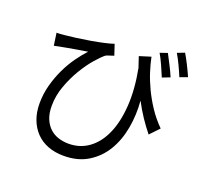

<svg xmlns="http://www.w3.org/2000/svg" viewBox="-146 -989 1292 1220"><g transform="rotate(20 500.0 -379.0)"><path d="M819 -620Q805 -654 787 -694Q769 -734 752 -763L802 -780Q809 -766 818.5 -748Q828 -730 837.5 -711.5Q847 -693 856 -674Q865 -655 871 -640ZM712 -722Q721 -677 737.5 -625.5Q754 -574 779.5 -520.5Q805 -467 840 -414Q875 -361 923 -313L864 -251Q830 -293 800 -338Q770 -383 742 -436Q750 -342 734 -252.5Q718 -163 676.5 -93.5Q635 -24 566.5 18.5Q498 61 402 61Q342 61 294.5 42.5Q247 24 214 -10.5Q181 -45 163 -93Q145 -141 145 -201Q145 -265 161.5 -325.5Q178 -386 203.5 -439.5Q229 -493 261 -537.5Q293 -582 323 -614Q304 -611 282 -607.5Q260 -604 237.5 -600Q215 -596 195 -592.5Q175 -589 160 -586Q147 -584 133.5 -581Q120 -578 105 -575L93 -659Q104 -659 118 -659.5Q132 -660 146 -662Q178 -665 223.5 -671Q269 -677 315.5 -685Q362 -693 402 -702Q442 -711 464 -719L488 -647Q478 -643 462.5 -638.5Q447 -634 436 -629Q412 -611 376 -569.5Q340 -528 306 -471.5Q272 -415 247.5 -348Q223 -281 223 -212Q223 -161 238 -125Q253 -89 278 -66Q303 -43 336 -32.5Q369 -22 405 -22Q482 -22 541 -65Q600 -108 635 -187Q670 -266 677.5 -377.5Q685 -489 659 -626Q647 -660 635 -698ZM904 -819Q921 -791 941 -751Q961 -711 975 -679L923 -660Q909 -694 890.5 -733Q872 -772 855 -800Z"/></g></svg>

Font: SpoqaHanSans-Regular
Style: Regular
Weight: 400
Designer: [Spoqa Han Sans] Dong-huui Kim \uAE40 \uB3D9 \uD718  Younghwa Kang \uAC15 \uC601 \uD654  [Noto Sans] Ryoko NISHIZUKA \u8
Foundry: Spoqa (http://www.spoqa-han-sans.com)
Version: Version 2.000